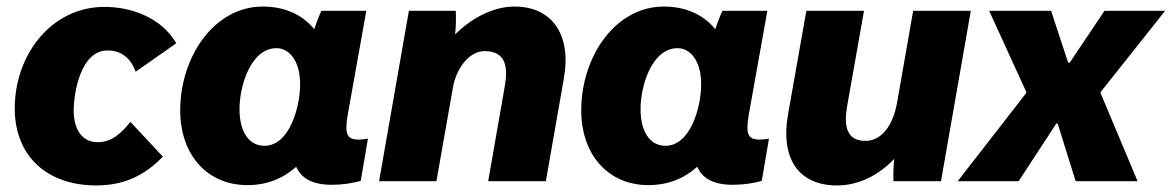

<svg xmlns="http://www.w3.org/2000/svg" viewBox="-20 -553 3576 586"><path d="M274 13C357 13 422 -17 477 -75L378 -181C350 -146 321 -119 278 -119C232 -119 205 -156 205 -215C205 -272 227 -399 308 -399C350 -399 379 -376 394 -334L518 -421C472 -500 380 -532 299 -532C136 -532 25 -385 25 -222C25 -78 122 13 274 13Z M993 11C1025 11 1057 6 1081 -1L1103 -130C1094 -128 1084 -127 1074 -127C1038 -127 1032 -145 1041 -201L1098 -520H961C954 -506 946 -484 939 -464C904 -507 851 -533 782 -533C633 -533 530 -379 530 -216C530 -80 613 12 735 12C796 12 845 -9 884 -44C900 -8 934 11 993 11ZM824 -406C861 -406 896 -370 896 -296C896 -225 863 -108 787 -108C739 -108 711 -152 711 -220C711 -292 746 -406 824 -406Z M1137 0H1312L1364 -295C1378 -353 1416 -397 1459 -397C1523 -397 1531 -350 1521 -292L1470 0H1646L1701 -314C1725 -450 1663 -533 1550 -533C1495 -533 1429 -507 1369 -448C1372 -474 1372 -499 1371 -520H1228Z M2217 11C2249 11 2281 6 2305 -1L2327 -130C2318 -128 2308 -127 2298 -127C2262 -127 2256 -145 2265 -201L2322 -520H2185C2178 -506 2170 -484 2163 -464C2128 -507 2075 -533 2006 -533C1857 -533 1754 -379 1754 -216C1754 -80 1837 12 1959 12C2020 12 2069 -9 2108 -44C2124 -8 2158 11 2217 11ZM2048 -406C2085 -406 2120 -370 2120 -296C2120 -225 2087 -108 2011 -108C1963 -108 1935 -152 1935 -220C1935 -292 1970 -406 2048 -406Z M2535 13C2600 13 2662 -18 2709 -68C2707 -45 2706 -16 2707 0H2852L2943 -520H2767L2718 -240C2705 -168 2670 -123 2621 -123C2562 -123 2556 -172 2565 -226L2617 -520H2441L2385 -203C2362 -73 2414 13 2535 13Z M2903 0H3089L3204 -176H3208L3263 0H3452L3339 -269L3340 -273L3536 -520H3351L3245 -362H3240L3188 -520H2999L3112 -273V-269Z"/></svg>

Font: Fixel Text 20240404 ExtraBold
Style: Italic
Weight: 800
Width: 4
Italic angle: -10°
Designer: AlfaBravo + MacPaw
Foundry: Kyrylo Tkachov, Marchela Mozhyna, Serhii Makarenko, Maria Weinstein, Zakhar Kryvoshyya
Version: Version 1.211;Glyphs 3.2 (3225)